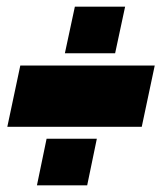

<svg xmlns="http://www.w3.org/2000/svg" viewBox="-20 -586 485 577"><path d="M175 -426 205 -566H356L326 -426ZM2 -205 41 -389H445L406 -205ZM91 -29 120 -169H271L242 -29Z"/></svg>

Font: Kanit Black
Style: Italic
Weight: 900
Italic angle: -12°
Designer: Katatrad Team
Foundry: CadsonDemak
Version: Version 2.000; ttfautohint (v1.8.3)